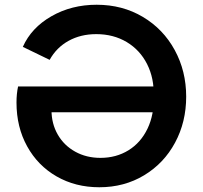

<svg xmlns="http://www.w3.org/2000/svg" viewBox="-20 -777 854 809"><path d="M49.5 -345Q49.5 -381.8 56.2 -412.8H653.2V-304H136.8L199.5 -349.8Q198.5 -340.5 197.8 -331.6Q197 -322.8 197 -313.5Q197 -255.8 223.4 -209.9Q249.8 -164 296.9 -137.9Q344 -111.8 403.2 -111.8Q469.5 -111.8 521.4 -143.8Q573.2 -175.8 601.6 -235Q630 -294.2 627.5 -372.2Q630 -446.8 600 -506.5Q570 -566.2 513.9 -599.8Q457.8 -633.2 385.8 -633.2Q320.2 -633.2 269.1 -605Q218 -576.8 189.2 -524.8L76.2 -579.5Q112 -660 196.6 -708.5Q281.2 -757 387.2 -757Q495.8 -757 581.9 -705.8Q668 -654.5 716.2 -566Q764.5 -477.5 764.5 -369.8Q764.5 -263 717.6 -175.9Q670.8 -88.8 587.2 -38.4Q503.8 12 398.5 12Q298 12 218.6 -33.6Q139.2 -79.2 94.4 -160.4Q49.5 -241.5 49.5 -345Z"/></svg>

Font: Trafiko Sans Variable
Style: Regular
Weight: 400
Designer: Gumpita Rahayu / Trafiko
Foundry: Tokotype / Trafiko
Version: Version 0.001;FEAKit 1.0